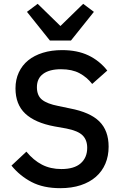

<svg xmlns="http://www.w3.org/2000/svg" viewBox="-20 -972 638 1004"><path d="M295 12Q207 12 145.5 -20Q84 -52 40 -106L118 -179Q155 -134 199.5 -111Q244 -88 301 -88Q368 -88 402 -118Q436 -148 436 -199Q436 -240 412 -264Q388 -288 327 -300L265 -311Q163 -330 112 -378Q61 -426 61 -510Q61 -556 78.5 -593.5Q96 -631 127.5 -656.5Q159 -682 204 -696Q249 -710 305 -710Q384 -710 442 -682.5Q500 -655 541 -603L462 -533Q435 -568 396 -589Q357 -610 299 -610Q239 -610 206 -586Q173 -562 173 -516Q173 -472 200 -450.5Q227 -429 284 -418L346 -405Q451 -385 499.5 -337Q548 -289 548 -205Q548 -156 531 -116Q514 -76 481.5 -47.5Q449 -19 402 -3.5Q355 12 295 12ZM241 -760 121 -910 177 -952 296 -836 415 -952 471 -910 351 -760Z"/></svg>

Font: IBM Plex Sans Hebrew Medm
Style: Regular
Weight: 500
Designer: Mike Abbink, Paul van der Laan, Pieter van Rosmalen, Yanek Iontef
Foundry: Bold Monday
Version: Version 1.3